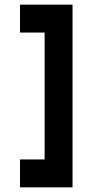

<svg xmlns="http://www.w3.org/2000/svg" viewBox="-20 -766 392 826"><path d="M292 40V-746H66V-626H172V-80H66V40Z"/></svg>

Font: Lineal
Style: Bold
Weight: 700
Designer: Created by Frank Adebiaye with contributions from Anton Moglia & Ariel Martín Pérez
Created by Frank ADEBIAYE with FontF
Foundry: Velvetyne Type Foundry
Version: Version 2.000;Glyphs 3.2 (3227)